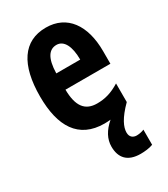

<svg xmlns="http://www.w3.org/2000/svg" viewBox="-194 -645 845 966"><g transform="rotate(-30 228.5 -161.5)"><path d="M322 105C322 73 341 31 400 -28V-136C353 -107 314 -96 268 -96C198 -96 165 -140 164 -236H425V-309C425 -460 357 -556 234 -556C103 -556 36 -454 36 -270C36 -97 99 10 250 10C262 10 274 9 285 8C242 45 221 85 221 128C221 193 255 233 331 233C354 233 383 230 403 222V134C394 139 373 143 360 143C338 143 322 130 322 105ZM237 -454C280 -454 304 -407 304 -330H165C167 -418 194 -454 237 -454Z"/></g></svg>

Font: Noto Sans Arabic UI XCn
Style: Bold
Weight: 700
Width: 2
Designer: Monotype Design Team, Nadine Chahine and Nizar Qandah
Foundry: Monotype Imaging Inc.
Version: Version 2.010